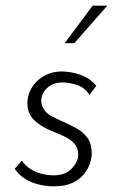

<svg xmlns="http://www.w3.org/2000/svg" viewBox="-20 -652 409 680"><path d="M170 8Q148 8 122 2.5Q96 -3 72.5 -16.5Q49 -30 32 -54L57 -83Q71 -64 89.5 -52.5Q108 -41 129 -36Q150 -31 170 -31Q212 -31 234.5 -55.5Q257 -80 257 -103Q257 -129 243 -144Q229 -159 207.5 -169Q186 -179 163 -188Q126 -203 101.5 -226Q77 -249 77 -287Q77 -307 85 -326.5Q93 -346 109 -362.5Q125 -379 148 -389Q171 -399 201 -399Q209 -399 230 -396Q251 -393 276 -382.5Q301 -372 321 -348L297 -316Q279 -343 251.5 -351.5Q224 -360 201 -360Q177 -360 160 -350Q143 -340 134.5 -325Q126 -310 126 -296Q127 -275 138 -261Q149 -247 167 -238Q185 -229 205 -220Q231 -209 253.5 -196Q276 -183 290.5 -162.5Q305 -142 305 -108Q305 -94 299 -74.5Q293 -55 278 -36Q263 -17 237 -4.5Q211 8 170 8ZM360 -632 243 -499H209L308 -632Z"/></svg>

Font: Josefin Sans Thin Light
Style: Italic
Weight: 300
Italic angle: -7°
Version: Version 2.000